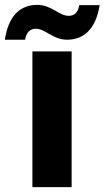

<svg xmlns="http://www.w3.org/2000/svg" viewBox="-58 -768 429 788"><path d="M75 -557V0H236V-557ZM-38 -605H45C50 -636 66 -650 89 -650C129 -650 158 -605 217 -605C285 -605 335 -647 351 -747H267C263 -717 247 -703 224 -703C184 -703 154 -748 95 -748C27 -748 -23 -706 -38 -605Z"/></svg>

Font: Malmofest
Style: Bold
Weight: 700
Designer: Jonny Pinhorn (Poppins), Kolossal
Version: Version 1.004;Glyphs 3.1.2 (3151)